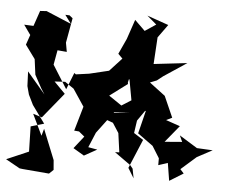

<svg xmlns="http://www.w3.org/2000/svg" viewBox="-55 -805 1122 943"><g transform="rotate(5 505.5 -333.5)"><path d="M681 -701 627 -665 576 -715 543 -618 508 -542 530 -520 470 -455 374 -432 309 -423 301 -429 268 -346 196 -461 209 -533 255 -529 247 -574 269 -696 253 -709 232 -710 263 -668 139 -720 107 -718 81 -642 35 -644 69 -596 52 -547 101 -480 111 -404 145 -341 164 -311 74 -417 77 -345 88 -304 112 -255 175 -168 110 -149 113 -25 4 22 74 61 90 63 220 74 241 54 237 6 177 -143 167 -108 117 -212 161 -198 263 -323 208 -379 260 -382 304 -352 360 -268 325 -147 349 -145 377 -122 329 -61 383 -29 446 -64 401 -72 432 -146 513 -254 588 -258 407 -240 511 -202 542 -154 555 -60 534 -59 614 -2 627 14 636 61 606 12 666 -131 619 -161 628 -223 669 -282 639 -161 715 -106 751 -48V-14L797 -29L811 58L879 16L861 -4L936 -70L1011 -110L933 -114L844 -169L858 -138L772 -131L840 -214L770 -238L799 -252L753 -356L675 -415L708 -428L737 -451L850 -526L685 -507L693 -639L740 -704L634 -741ZM674 -295 596 -348 613 -333 545 -290 433 -366 477 -330 568 -398 567 -406 597 -529 536 -460 545 -465 574 -419 592 -320 609 -278 718 -270Z"/></g></svg>

Font: Hussar Lance
Style: ExBd
Weight: 700
Foundry: Cannot Into Space Fonts, PlusOne Fonts
Version: Version 2.270